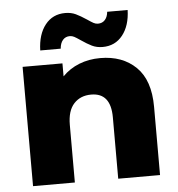

<svg xmlns="http://www.w3.org/2000/svg" viewBox="-54 -819 804 869"><g transform="rotate(-5 348.0 -384.0)"><path d="M638 -310V0H448V-279Q448 -390 359 -390Q310 -390 280.5 -358Q251 -326 251 -262V0H61V-542H242V-483Q274 -516 318 -533.5Q362 -551 414 -551Q515 -551 576.5 -491Q638 -431 638 -310ZM334 -639Q315 -652 305.5 -657Q296 -662 286 -662Q266 -662 254 -648Q242 -634 240 -609H147Q149 -682 183 -725Q217 -768 274 -768Q301 -768 322 -758Q343 -748 370 -730Q389 -717 398.5 -712Q408 -707 418 -707Q438 -707 450 -720.5Q462 -734 464 -757H557Q555 -686 521 -643Q487 -600 430 -600Q403 -600 381.5 -610.5Q360 -621 334 -639Z"/></g></svg>

Font: Idrija
Style: Regular
Weight: 800
Designer: Julieta Ulanovsky
Foundry: Julieta Ulanovsky
Version: Version 7.200